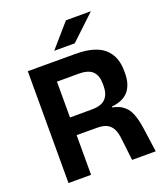

<svg xmlns="http://www.w3.org/2000/svg" viewBox="-149 -928 892 1031"><g transform="rotate(-20 297.0 -413.0)"><path d="M427 0 412.5 -124.5Q409 -158 398.5 -180.5Q388 -203 367 -214.8Q346 -226.5 309 -226.5L154.5 -227V-328L317 -328.5Q371.5 -328.5 395.2 -353.8Q419 -379 419 -426V-438Q419 -484.5 395.2 -508.8Q371.5 -533 316 -533H153V-639H334.5Q447 -639 498.8 -593.5Q550.5 -548 550.5 -464V-450Q550.5 -387 520 -350Q489.5 -313 423 -306V-288L386.5 -306Q443.5 -302 474.8 -282Q506 -262 520.5 -226.8Q535 -191.5 542.5 -139.5L562 0ZM63.5 0V-639H191.5V-292L192.5 -243.5V0ZM349.5 -826H490.5V-824.5L351.5 -693.5H235.5V-695Z"/></g></svg>

Font: Anek Latin SemiBold
Style: Regular
Weight: 600
Designer: Yesha Goshar
Foundry: Ek Type
Version: Version 1.003